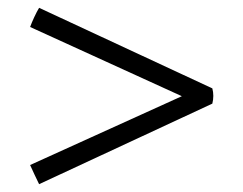

<svg xmlns="http://www.w3.org/2000/svg" viewBox="-20 -484 621 491"><path d="M80 -464 523 -258Q528 -239 523 -219L80 -13Q75 -23 68.5 -37Q62 -51 57 -62L445 -238L57 -415Q61 -426 67.5 -440Q74 -454 80 -464Z"/></svg>

Font: Tiro Gurmukhi
Style: Italic
Weight: 400
Italic angle: -11°
Designer: Gurmukhi: John Hudson & Fiona Ross, assisted by Paul Hanslow. Latin: John Hudson with Paul Hanslow, assisted by Kaja Soj
Foundry: Tiro Typeworks Ltd.
Version: Version 1.52